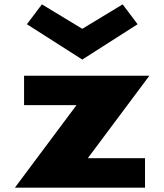

<svg xmlns="http://www.w3.org/2000/svg" viewBox="-20 -860 753 880"><path d="M172 -840 103.3 -749 357.1 -587 610.7 -749 542.2 -840 357.1 -728ZM664.7 -513H90.3V-378H330.5L48.3 0H644.7V-135H382.5Z"/></svg>

Font: Hussar
Style: BdSuprExt
Weight: 700
Foundry: Cannot Into Space Fonts
Version: Version 2.00